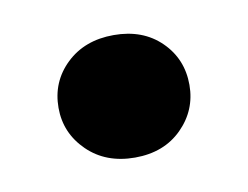

<svg xmlns="http://www.w3.org/2000/svg" viewBox="-35 -446 319 247"><g transform="rotate(-10 124.5 -322.0)"><path d="M125 -242Q87 -242 63 -265.5Q39 -289 39 -322Q39 -356 63 -379Q87 -402 125 -402Q163 -402 186.5 -379Q210 -356 210 -322Q210 -289 186.5 -265.5Q163 -242 125 -242Z"/></g></svg>

Font: DM Sans 28pt ExtraBold
Style: Regular
Weight: 800
Version: Version 4.004;gftools[0.9.30]